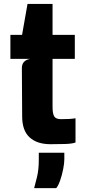

<svg xmlns="http://www.w3.org/2000/svg" viewBox="-20 -722 434 970"><path d="M235 6.5Q167.5 6.5 129.8 -27.8Q92 -62 92 -134L90.5 -378Q90.5 -416.5 131.5 -424.5H32.5V-546H91.5L119 -702H245.5V-546H358V-424.5H245.5V-182Q245.5 -147 254.2 -133.5Q263 -120 288 -120Q313 -120 329.8 -121Q346.5 -122 361.5 -124.5V-2Q343.5 4.5 307.8 5.5Q272 6.5 235 6.5ZM152.5 228.5Q158 209.5 167 172Q176 134.5 176 86.5V49.5H305V83.5Q305 102.5 299.2 132.2Q293.5 162 284 189.2Q274.5 216.5 264 228.5Z"/></svg>

Font: Spline Sans
Style: Bold
Weight: 700
Designer: Eben Sorkin, Mirko Velimirovic
Foundry: Sorkin Type
Version: Version 1.000; ttfautohint (v1.8.3)